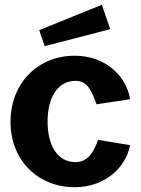

<svg xmlns="http://www.w3.org/2000/svg" viewBox="-20 -773 590 803"><path d="M406 -753 144 -647 167 -580 441 -651ZM292 -540C140 -540 24 -427 24 -263C24 -100 142 10 292 10C422 10 508 -76 524 -166L390 -188C375 -146 352 -95 296 -95C221 -95 179 -163 179 -265C179 -368 223 -435 297 -435C351 -435 367 -380 384 -337L524 -358C510 -450 426 -540 292 -540Z"/></svg>

Font: 18Franklin
Style: Bold
Weight: 700
Designer: Pablo Impallari, Rodrigo Fuenzalida (Modified by Dan O. Williams)
Version: Version 0.025;PS 000.025;hotconv 1.0.88;makeotf.lib2.5.64775